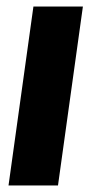

<svg xmlns="http://www.w3.org/2000/svg" viewBox="-20 -566 279 586"><path d="M6 0H157L233 -546H82Z"/></svg>

Font: Mluvka ExtraBold
Style: Italic
Weight: 800
Italic angle: -8°
Designer: Modified by Jiří Krblich, Original typeface by Gumpita Rahayu
Foundry: Gumpita Rahayu & Jiří Krblich
Version: Version 2.000;Glyphs 3.1.1 (3134)